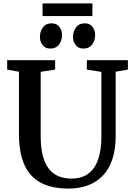

<svg xmlns="http://www.w3.org/2000/svg" viewBox="-20 -1095 781 1123"><path d="M382.5 8Q283.5 8 219 -26Q154.5 -60 122.8 -130.8Q91 -201.5 91 -311V-675.5L22 -688V-743H302.5V-688L218 -675V-299.5Q218 -232.5 230.2 -185Q242.5 -137.5 265.8 -107.8Q289 -78 322.5 -64.2Q356 -50.5 398.5 -50.5Q458 -50.5 496.8 -79.5Q535.5 -108.5 554.2 -163.2Q573 -218 573 -294V-674.5L488 -688V-743H728V-688L656.5 -675.5V-300.5Q656.5 -219 636.2 -160.8Q616 -102.5 578.8 -65Q541.5 -27.5 491.5 -9.8Q441.5 8 382.5 8ZM274 -811Q245 -811 229.2 -831.2Q213.5 -851.5 213.5 -879Q213.5 -910.5 230.8 -934.5Q248 -958.5 281.5 -958.5H282.5Q311.5 -958.5 327.2 -938Q343 -917.5 343 -890Q343 -859 325.8 -835Q308.5 -811 275 -811ZM467.5 -811Q438.5 -811 422.8 -831.2Q407 -851.5 407 -879Q407 -910.5 424.5 -934.5Q442 -958.5 475.5 -958.5H476.5Q505.5 -958.5 521 -938Q536.5 -917.5 536.5 -890Q536.5 -859 519.2 -835Q502 -811 468.5 -811ZM520.5 -1075V-1001H229V-1075Z"/></svg>

Font: Merriweather SemiBold
Style: Regular
Weight: 600
Version: Version 2.100